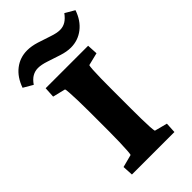

<svg xmlns="http://www.w3.org/2000/svg" viewBox="-275 -831 902 902"><g transform="rotate(-45 176.0 -380.5)"><path d="M34.2 0 31.2 -52.7 94.7 -69.3Q96.7 -74.2 98.1 -95.7Q99.6 -117.2 100.6 -150.9Q101.6 -184.6 101.6 -221.7V-351.6Q101.6 -390.6 100.6 -424.3Q99.6 -458 98.1 -480Q96.7 -502 94.7 -504.9L31.2 -520.5L34.2 -573.2H316.4L319.3 -520.5L255.9 -504.9Q253.9 -500 252.4 -477.1Q251 -454.1 250.5 -420.9Q250 -387.7 250 -351.6V-221.7Q250 -187.5 250.5 -154.3Q251 -121.1 252.4 -98.1Q253.9 -75.2 255.9 -69.3L319.3 -52.7L316.4 0ZM345.7 -760.7 392.6 -733.4Q375 -681.6 337.9 -652.8Q300.8 -624 252.9 -624Q225.6 -624 192.4 -634.8Q159.2 -645.5 128.4 -655.8Q97.7 -666 76.2 -666Q55.7 -666 38.6 -656.2Q21.5 -646.5 5.9 -624L-41 -651.4Q-22.5 -704.1 14.2 -732.4Q50.8 -760.7 98.6 -760.7Q127 -760.7 159.7 -750.5Q192.4 -740.2 223.6 -729.5Q254.9 -718.8 275.4 -718.8Q295.9 -718.8 313 -729Q330.1 -739.3 345.7 -760.7Z"/></g></svg>

Font: Crimson Pro ExtraBold
Style: Regular
Weight: 800
Designer: Jacques Le Bailly
Foundry: Baron von Fonthausen
Version: Version 1.003